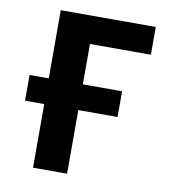

<svg xmlns="http://www.w3.org/2000/svg" viewBox="-79 -768 758 838"><g transform="rotate(10 300.0 -349.0)"><path d="M38 -396V-282H123V0H274V-282H448V-396H274V-575H544V-698H123V-396Z"/></g></svg>

Font: IBM Plex Mono
Style: Bold
Weight: 700
Monospace: yes
Designer: Mike Abbink, Paul van der Laan, Pieter van Rosmalen
Foundry: Bold Monday
Version: Version 2.004